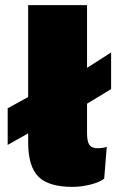

<svg xmlns="http://www.w3.org/2000/svg" viewBox="-20 -720 471 750"><path d="M414 -372 320 -315V-199Q320 -168 329 -154.5Q338 -141 361 -141Q379 -141 397 -146L387 -22Q369 -8 333 1Q297 10 263 10Q170 10 130 -30Q90 -70 90 -164V-199L10 -154V-297L90 -341V-700H320V-455L414 -515Z"/></svg>

Font: Elaine Sans Black
Style: Regular
Weight: 900
Designer: Wei Huang
Foundry: Wei Huang
Version: Version 2.001;December 24, 2019;FontCreator 12.0.0.2547 64-b